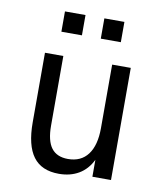

<svg xmlns="http://www.w3.org/2000/svg" viewBox="-75 -691 650 764"><g transform="rotate(10 250.0 -308.5)"><path d="M76.2 -171.9V-453.1H150.4V-171.9Q150.4 -110.4 172.4 -81.5Q194.3 -52.7 239.3 -52.7Q292 -52.7 319.8 -89.8Q347.7 -127 347.7 -196.3V-453.1H422.9V0H347.7V-68.4Q328.1 -28.3 293.9 -8.3Q259.8 11.7 213.9 11.7Q143.6 11.7 109.9 -33.7Q76.2 -79.1 76.2 -171.9ZM126 -628.9H209V-546.9H126ZM285.2 -628.9H366.2V-546.9H285.2Z"/></g></svg>

Font: BabelStone Pseudographica Colour
Style: Regular
Weight: 400
Designer: Andrew West
Foundry: BabelStone
Version: Version 16.0.0